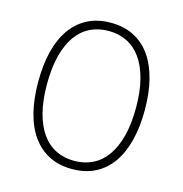

<svg xmlns="http://www.w3.org/2000/svg" viewBox="-110 -835 906 951"><g transform="rotate(15 343.0 -360.0)"><path d="M343 15Q275.5 15 224.5 -11.2Q173.5 -37.5 139 -86.2Q104.5 -135 87.2 -204.5Q70 -274 70 -360Q70 -446.5 87.2 -515.8Q104.5 -585 139 -633.8Q173.5 -682.5 224.5 -708.8Q275.5 -735 343 -735Q410.5 -735 461.8 -708.8Q513 -682.5 547.2 -633.8Q581.5 -585 599 -515.8Q616.5 -446.5 616.5 -360Q616.5 -274 599 -204.5Q581.5 -135 547.2 -86.2Q513 -37.5 461.8 -11.2Q410.5 15 343 15ZM343 -27Q395 -27 437.2 -47.8Q479.5 -68.5 509.2 -110.2Q539 -152 555.2 -214.5Q571.5 -277 571.5 -360Q571.5 -443.5 555.2 -505.8Q539 -568 509.2 -609.8Q479.5 -651.5 437.2 -672.2Q395 -693 343 -693Q291 -693 249 -672.5Q207 -652 177.2 -610.5Q147.5 -569 131.2 -506.5Q115 -444 115 -360Q115 -277.5 131 -215Q147 -152.5 176.5 -110.8Q206 -69 248.2 -48Q290.5 -27 343 -27Z"/></g></svg>

Font: Vela Sans ExtLt
Style: Regular
Weight: 200
Designer: Principal design: Mikhail Sharanda - project Manrope.
Design modification: Ravid Balaliev
Foundry: Mikhail Sharanda
Version: Version 1.001